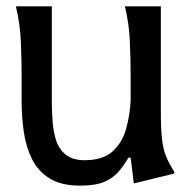

<svg xmlns="http://www.w3.org/2000/svg" viewBox="-20 -571 603 604"><path d="M143 -252Q143 -221 145.5 -188Q148 -155 157 -128Q166 -101 187.5 -84Q209 -67 246 -67Q304 -67 334.5 -95Q365 -123 377 -166.5Q389 -210 391 -256V-329Q391 -385 388.5 -441Q386 -497 373 -551H486V-221Q486 -167 489.5 -134.5Q493 -102 502.5 -79Q512 -56 528 -31V-25L401 6L391 -75H384Q370 -51 353 -31Q336 -11 308 1Q280 13 232 13Q173 13 136.5 -9.5Q100 -32 81 -70Q62 -108 55 -155.5Q48 -203 48 -252V-329Q48 -385 45.5 -441Q43 -497 30 -551H143Z"/></svg>

Font: Faculty Glyphic
Style: Regular
Weight: 400
Designer: Koto Studio, Dylan Young
Foundry: Koto Studio
Version: Version 1.004; ttfautohint (v1.8.4.7-5d5b)